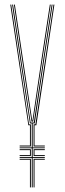

<svg xmlns="http://www.w3.org/2000/svg" viewBox="-20 -820 283 840"><path d="M119 0V-129.2H66V-133.2H119V-171.2H66V-175.2H119V-280H111L68 -564L33 -800H37L72 -564L114 -284H128L170 -564L206 -800H210L174 -564L132 -280H123V-175.2H176V-171.2H123V-133.2H176V-129.2H123V0ZM111 0V-121.2H66V-125.2H115V0ZM127 0V-125.2H176V-121.2H131V0ZM66 -137.2V-141.2H111V-163.2H66V-167.2H115V-137.2ZM127 -137.2V-167.2H176V-163.2H131V-141.2H176V-137.2ZM66 -179.2V-183.2H111V-272H104L25 -800H29L107 -276H115V-179.2ZM118 -288 76 -564 41 -800H45L80 -564L121 -292H122L162 -564L198 -800H202L166 -564L125 -288ZM127 -179.2V-276H135L214 -800H218L139 -272H131V-183.2H176V-179.2Z"/></svg>

Font: Big Shoulders Inline Display SC Thin
Style: Regular
Weight: 100
Designer: Patric King
Foundry: XO Type Co
Version: Version 2.002